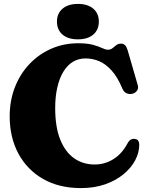

<svg xmlns="http://www.w3.org/2000/svg" viewBox="-20 -941 760 981"><path d="M691.5 -201.5Q691.5 -161.5 670.8 -122.2Q650 -83 611 -50.8Q572 -18.5 517 0.8Q462 20 393.5 20Q281.5 20 200 -26.8Q118.5 -73.5 74 -156.2Q29.5 -239 29.5 -346.5Q29.5 -427 56 -495Q82.5 -563 130.2 -613.5Q178 -664 241.8 -692Q305.5 -720 379.5 -720Q426 -720 455 -712Q484 -704 501.5 -695.5Q519 -687 531 -687Q545.5 -687 555 -695Q564.5 -703 574.2 -710.5Q584 -718 599 -718Q611 -718 619 -710Q627 -702 632.5 -683.5L684 -505.5Q688.5 -490 680.2 -478Q672 -466 657 -462Q640.5 -458.5 626.8 -464.5Q613 -470.5 605.5 -488Q580 -548.5 549.2 -582Q518.5 -615.5 485.2 -629Q452 -642.5 417.5 -642.5Q381 -642.5 352.2 -625Q323.5 -607.5 303.5 -574.2Q283.5 -541 272.8 -494.2Q262 -447.5 262 -388.5Q262 -292.5 287.5 -228.5Q313 -164.5 358.5 -132.5Q404 -100.5 463.5 -100.5Q515.5 -100.5 559.2 -127.8Q603 -155 631 -207.5Q639.5 -223.5 649.2 -228.2Q659 -233 670.5 -231Q682 -229 686.8 -221.2Q691.5 -213.5 691.5 -201.5ZM378 -740Q328 -740 299.5 -764.2Q271 -788.5 271 -831Q271 -872 299.5 -896.5Q328 -921 378 -921Q428.5 -921 456.8 -896.5Q485 -872 485 -831Q485 -789 456.8 -764.5Q428.5 -740 378 -740Z"/></svg>

Font: Fraunces Black
Style: Regular
Weight: 900
Version: Version 1.000;[b76b70a41]